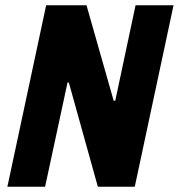

<svg xmlns="http://www.w3.org/2000/svg" viewBox="-20 -708 678 728"><path d="M8 0 155 -688H308L411 -326H417L494 -688H638L491 0H351L241 -395H236L151 0Z"/></svg>

Font: Saira SemiCondensed
Style: Bold Italic
Weight: 700
Width: 4
Italic angle: -12°
Designer: Hector Gatti with collaboration of the Omnibus-Type team
Foundry: Omnibus-Type
Version: Version 1.101